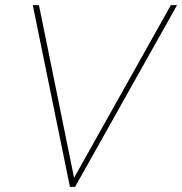

<svg xmlns="http://www.w3.org/2000/svg" viewBox="-20 -724 706 744"><path d="M251 0 107 -704H131L267 -35L642 -704H666L271 0Z"/></svg>

Font: Poppins Thin
Style: Italic
Weight: 250
Italic angle: -10°
Designer: Ninad Kale (Devanagari), Jonny Pinhorn (Latin)
Foundry: Indian Type Foundry
Version: Version 3.200;PS 1.000;hotconv 16.6.54;makeotf.lib2.5.65590